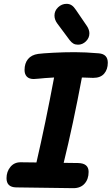

<svg xmlns="http://www.w3.org/2000/svg" viewBox="-20 -983 582 1001"><path d="M542 -656Q542 -621 523 -599Q504 -577 466 -577L407 -579Q361 -333 312 -134L387 -133Q442 -132 442 -87Q442 -49 421 -25.5Q400 -2 363 -2L64 -6Q14 -7 14 -54Q14 -88 34 -112.5Q54 -137 87 -137L170 -136Q217 -339 262 -579Q208 -576 183 -573Q159 -571 156 -571Q132 -571 120 -583.5Q108 -596 108 -618Q108 -653 126 -675Q144 -697 179 -702Q201 -705 257 -708Q313 -711 370 -711Q425 -711 495 -705Q542 -701 542 -656ZM343 -774 279 -860Q264 -880 264 -902Q264 -927 283 -945Q302 -963 327 -963Q342 -963 353.5 -955.5Q365 -948 376 -931L434 -846Q446 -827 446 -809Q446 -785 428 -767.5Q410 -750 387 -750Q373 -750 363 -755.5Q353 -761 343 -774Z"/></svg>

Font: Mali
Style: Bold Italic
Weight: 700
Italic angle: -10°
Version: Version 1.000; ttfautohint (v1.6)